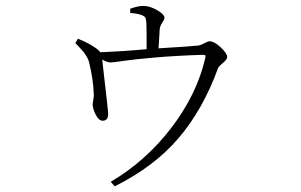

<svg xmlns="http://www.w3.org/2000/svg" viewBox="-20 -578 1040 663"><path d="M429.7 -533.2V-547.9Q457 -557.6 474.6 -557.6Q497.1 -557.6 522.5 -543Q547.9 -528.3 547.9 -516.6Q547.9 -510.7 540 -499.5Q532.2 -488.3 531.2 -474.6Q531.2 -471.7 529.8 -447.8Q528.3 -423.8 527.3 -411.1Q643.6 -418 666 -420.9Q672.9 -421.9 685.5 -428.7Q698.2 -435.5 704.1 -435.5Q719.7 -435.5 742.2 -414.6Q764.6 -393.6 764.6 -380.9Q764.6 -373 750.5 -361.3Q736.3 -349.6 733.4 -343.8Q680.7 -199.2 596.2 -100.6Q511.7 -2 376 65.4L362.3 49.8Q483.4 -21.5 571.3 -136.2Q659.2 -251 688.5 -376Q690.4 -384.8 689 -386.7Q687.5 -388.7 678.7 -388.7Q586.9 -385.7 514.6 -379.4Q442.4 -373 406.2 -367.7Q370.1 -362.3 362.3 -362.3Q350.6 -362.3 333 -372.1Q334 -360.4 339.4 -314.9Q344.7 -269.5 349.1 -230Q353.5 -190.4 353.5 -184.6Q353.5 -162.1 335.9 -161.1Q322.3 -160.2 311.5 -180.2Q300.8 -200.2 299.8 -217.8Q299.8 -220.7 302.2 -233.9Q304.7 -247.1 303.7 -253.9Q301.8 -306.6 288.1 -360.4Q286.1 -371.1 279.8 -381.8Q273.4 -392.6 270 -397Q266.6 -401.4 253.9 -415Q241.2 -428.7 240.2 -429.7L249 -444.3Q285.2 -429.7 304.7 -416Q320.3 -406.2 326.2 -397.5Q415 -401.4 486.3 -408.2Q486.3 -490.2 485.4 -500Q484.4 -512.7 481.9 -517.1Q479.5 -521.5 470.7 -525.4Q457 -531.2 429.7 -533.2Z"/></svg>

Font: GenYoMin TW TTF ExtraLight
Style: Regular
Weight: 250
Version: Version 1.300